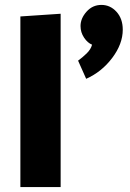

<svg xmlns="http://www.w3.org/2000/svg" viewBox="-20 -762 530 782"><path d="M480 -641Q480 -583 437 -526Q394 -469 331 -441L298 -515Q316 -528 333 -544.5Q350 -561 355 -580Q337 -587 322.5 -608.5Q308 -630 308 -656Q308 -687 332.5 -714.5Q357 -742 393 -742Q429 -742 454.5 -714Q480 -686 480 -641ZM227 -706V0H63V-695Z"/></svg>

Font: Palanquin Dark SemiBold
Style: Regular
Weight: 600
Designer: Pria Ravichandran
Version: Version 1.001